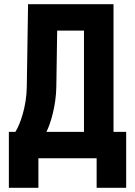

<svg xmlns="http://www.w3.org/2000/svg" viewBox="-20 -750 640 910"><path d="M22 140H162V0H438V140H578V-125H518V-730H113L107 -340C106 -244 75 -160 53 -125H22ZM200 -125C219 -162 246 -248 247 -341L251 -605H378V-125Z"/></svg>

Font: JetBrains Mono ExtraBold
Style: Regular
Weight: 800
Monospace: yes
Designer: Philipp Nurullin, Konstantin Bulenkov
Foundry: JetBrains
Version: Version 2.305